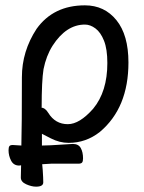

<svg xmlns="http://www.w3.org/2000/svg" viewBox="-20 -512 540 719"><path d="M115 187Q98 187 78 178Q58 169 58 153L59 107L52 108Q31 108 21.5 89.5Q12 71 12 51Q12 40 15 35.5Q18 31 28 31L60 33Q62 -37 62 -223Q62 -320 117 -404Q180 -492 298 -492Q371 -492 416 -436.5Q461 -381 461 -278Q461 -108 354 -18Q302 23 237 23Q203 23 170 6L137 -11V33L170 32L253 27Q274 27 282.5 42.5Q291 58 291 81Q291 92 287.5 96.5Q284 101 273 101H171L138 103L140 125Q142 154 142 171Q142 187 115 187ZM234 -47Q278 -47 329 -105Q382 -169 382 -276Q382 -328 369.5 -359.5Q357 -391 337.5 -405.5Q318 -420 298 -420Q228 -420 177 -341Q153 -303 143 -253Q136 -210 136 -109H133Q149 -109 161 -89Q187 -47 234 -47Z"/></svg>

Font: LXGW WenKai Mono TC
Style: Bold
Weight: 700
Designer: LXGW / Fontworks Inc.
Foundry: LXGW / Fontworks Inc.
Version: Version 1.330